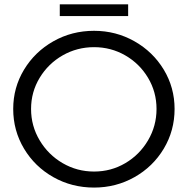

<svg xmlns="http://www.w3.org/2000/svg" viewBox="-20 -846 853 872"><path d="M40 0ZM772.9 -351.1Q772.9 -252.9 723.9 -170.9Q674.8 -88.9 590.8 -41.5Q506.8 5.9 407.2 5.9Q306.2 5.9 222.2 -41.5Q138.2 -88.9 89.1 -170.9Q40 -252.9 40 -351.1Q40 -448.2 89.1 -529.5Q138.2 -610.8 222.2 -658.4Q306.2 -706.1 407.2 -706.1Q506.8 -706.1 590.8 -658.4Q674.8 -610.8 723.9 -529.5Q772.9 -448.2 772.9 -351.1ZM121.1 -351.1Q121.1 -273.9 160.2 -208.5Q199.2 -143.1 264.6 -105Q330.1 -66.9 407.2 -66.9Q484.4 -66.9 549.1 -105Q613.8 -143.1 652.3 -208.5Q690.9 -273.9 690.9 -351.1Q690.9 -428.2 652.3 -492.7Q613.8 -557.1 548.8 -594.5Q483.9 -631.8 407.2 -631.8Q330.1 -631.8 264.6 -594.5Q199.2 -557.1 160.2 -492.7Q121.1 -428.2 121.1 -351.1ZM251.5 -826.2H562V-772.9H251.5Z"/></svg>

Font: Argentum Sans Light
Style: Regular
Weight: 300
Designer: Julieta Ulanovsky (Modified by Cristiano Sobral)
Foundry: Julieta Ulanovsky
Version: Version 1.000; ttfautohint (v1.5.65-e2d9)